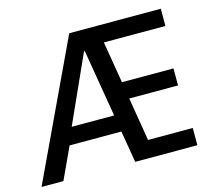

<svg xmlns="http://www.w3.org/2000/svg" viewBox="-109 -831 1081 958"><g transform="rotate(-15 432.0 -352.5)"><path d="M-8 0 324 -705H797V-616H434L472 -659L520 -370L462 -401H781V-313H479L524 -343L573 -47L521 -89H797V0H476L442 -202L475 -164H156L198 -201L105 0ZM372 -599 206 -231 195 -251H456L438 -229L376 -599Z"/></g></svg>

Font: Nunito Sans 7pt Condensed SemiBold
Style: Regular
Weight: 600
Width: 3
Designer: Vernon Adams
Foundry: Vernon Adams
Version: Version 3.101;gftools[0.9.27]